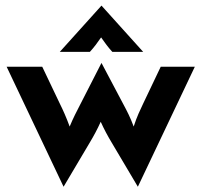

<svg xmlns="http://www.w3.org/2000/svg" viewBox="-20 -660 734 700"><path d="M197.9 -470.8H307.6C322.9 -487.5 334.7 -503.5 348.6 -523.6C362.5 -503.5 374.3 -487.5 389.6 -470.8H502.1L350 -639.6ZM211.8 20.8 306.9 -139.6C321.5 -163.9 334.7 -188.2 347.2 -216C359.7 -188.2 372.9 -163.9 387.5 -139.6L482.6 20.8L690.3 -416.7H566L502.1 -282.6C491 -259 479.2 -235.4 467.4 -198.6C454.9 -232.6 442.4 -256.2 431.2 -277.1L350 -430.6L271.5 -277.1C259.7 -254.2 247.2 -230.6 234 -198.6C221.5 -232.6 209.7 -259 197.9 -282.6L134 -416.7H4.2Z"/></svg>

Font: Afacad
Style: Bold
Weight: 700
Designer: Kristian Moeller
Foundry: Dicotype
Version: Version 1.000